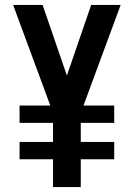

<svg xmlns="http://www.w3.org/2000/svg" viewBox="-20 -755 540 775"><path d="M194 0V-112H59V-182H194V-259H59V-329H183L33 -735H152L250 -450L348 -735H467L317 -329H441V-259H306V-182H441V-112H306V0Z"/></svg>

Font: Iosevka SS04
Style: Bold
Weight: 700
Monospace: yes
Designer: Belleve Invis
Foundry: Belleve Invis
Version: Version 19.0.0; ttfautohint (v1.8.4)